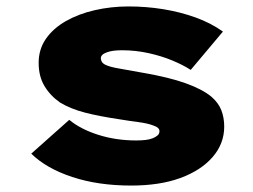

<svg xmlns="http://www.w3.org/2000/svg" viewBox="-20 -566 784 596"><path d="M387 10Q285 10 204.5 -16.5Q124 -43 77 -89L195 -194Q230 -165 285 -147.5Q340 -130 403 -130Q418 -130 431.5 -131.5Q445 -133 454.5 -137Q464 -141 469.5 -146Q475 -151 475 -159Q475 -170 457 -176Q440 -183 409.5 -187Q379 -191 349 -196Q288 -205 243.5 -216.5Q199 -228 166 -248Q136 -269 118 -299Q100 -329 100 -371Q100 -413 122.5 -445.5Q145 -478 184.5 -500.5Q224 -523 274.5 -534.5Q325 -546 379 -546Q434 -546 486.5 -537.5Q539 -529 586.5 -512Q634 -495 672 -468L572 -349Q549 -364 515.5 -378Q482 -392 441.5 -401Q401 -410 359 -410Q344 -410 332.5 -408.5Q321 -407 311.5 -403.5Q302 -400 297.5 -395.5Q293 -391 293 -385Q293 -380 296 -374.5Q299 -369 307 -365Q321 -358 351.5 -353Q382 -348 424 -340Q505 -326 556.5 -307.5Q608 -289 636 -266Q658 -247 667 -224Q676 -201 676 -173Q676 -120 640 -78.5Q604 -37 540 -13.5Q476 10 387 10Z"/></svg>

Font: Lexend Mega Black
Style: Regular
Weight: 900
Version: Version 1.007